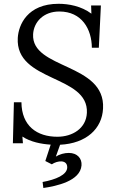

<svg xmlns="http://www.w3.org/2000/svg" viewBox="-20 -736 606 997"><path d="M493.2 -488.3 503.9 -707.5H453.1L454.6 -665C402.3 -704.6 335.4 -716.3 284.2 -716.3C122.1 -716.3 76.2 -606.9 72.3 -539.1C59.1 -308.1 440.9 -349.1 431.2 -149.9C427.2 -68.8 356 -25.9 277.8 -25.9C171.9 -25.9 92.3 -82 91.3 -205.1H52.2L46.9 7.8H99.1L96.2 -26.9C137.7 1 195.3 12.2 243.2 15.1L215.3 100.1L249 117.2C278.3 97.2 329.1 91.8 329.1 132.8C329.1 171.9 269 196.8 201.2 209L205.1 240.2C274.4 230 396.5 204.1 403.3 123C406.2 86.9 381.3 58.1 337.4 58.1C314.5 58.1 289.1 64.9 270 77.1L292 15.6C428.2 8.8 510.3 -67.4 515.1 -172.9C527.8 -410.2 142.1 -375 151.9 -558.1C155.3 -621.1 205.1 -676.3 288.1 -676.3C405.3 -676.3 456.1 -584.5 457 -488.3Z"/></svg>

Font: Lora Italic
Style: Regular
Weight: 400
Italic angle: -3°
Designer: Olga Karpushina, Alexei Vanyashin
Foundry: Cyreal
Version: Version 1.011;PS 001.011;hotconv 1.0.70;makeotf.lib2.5.58329